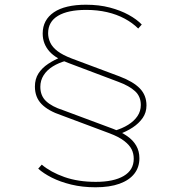

<svg xmlns="http://www.w3.org/2000/svg" viewBox="-20 -726 769 814"><path d="M482 -156 463 -171Q498 -181 523.5 -197Q549 -213 563 -234Q577 -255 577 -281Q577 -317 552.5 -339.5Q528 -362 482 -379L270 -459Q245 -468 224.5 -480Q204 -492 190 -507.5Q176 -523 168.5 -542Q161 -561 161 -584Q161 -613 173 -635.5Q185 -658 208.5 -674Q232 -690 266.5 -698Q301 -706 344 -706Q400 -706 445.5 -694Q491 -682 525.5 -663Q560 -644 581 -622L566 -605Q542 -629 508.5 -647Q475 -665 434 -674.5Q393 -684 345 -684Q268 -684 226 -659Q184 -634 184 -585Q184 -565 193 -545.5Q202 -526 223.5 -509.5Q245 -493 284 -478L487 -402Q545 -380 573 -351Q601 -322 601 -279Q601 -249 585 -226Q569 -203 542.5 -185.5Q516 -168 482 -156ZM385 68Q329 68 282 56.5Q235 45 199.5 27Q164 9 142 -11L157 -28Q195 4 253 24.5Q311 45 386 45Q462 45 504.5 20Q547 -5 547 -53Q547 -75 538 -93Q529 -111 506.5 -128.5Q484 -146 444 -161L241 -237Q184 -256 156 -285Q128 -314 128 -359Q128 -391 143 -414.5Q158 -438 184.5 -455.5Q211 -473 242 -485L262 -469Q229 -460 204 -444.5Q179 -429 165 -407Q151 -385 151 -358Q151 -320 175.5 -297Q200 -274 247 -259L459 -180Q493 -167 518.5 -149.5Q544 -132 557.5 -108.5Q571 -85 571 -55Q571 -17 549.5 10.5Q528 38 486.5 53Q445 68 385 68Z"/></svg>

Font: Lexend Mega Thin
Style: Regular
Weight: 250
Version: Version 1.007